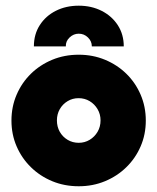

<svg xmlns="http://www.w3.org/2000/svg" viewBox="-20 -638 550 672"><path d="M255.6 13.9Q205.6 13.9 162.8 -3.8Q120.1 -21.5 88.2 -52.8Q56.2 -84 38.2 -125.7Q20.1 -167.4 20.1 -216Q20.1 -264.6 38.2 -306.6Q56.2 -348.6 88.2 -379.9Q120.1 -411.1 162.8 -428.8Q205.6 -446.5 255.6 -446.5Q304.9 -446.5 347.6 -428.8Q390.3 -411.1 422.2 -379.9Q454.2 -348.6 472.2 -306.6Q490.3 -264.6 490.3 -216Q490.3 -167.4 472.2 -125.7Q454.2 -84 422.2 -52.8Q390.3 -21.5 347.6 -3.8Q304.9 13.9 255.6 13.9ZM255.6 -138.2Q276.4 -138.2 293.8 -148.6Q311.1 -159 321.5 -176.7Q331.9 -194.4 331.9 -216.7Q331.9 -238.2 321.5 -255.9Q311.1 -273.6 293.8 -284Q276.4 -294.4 254.9 -294.4Q234 -294.4 216.7 -284Q199.3 -273.6 189.2 -255.9Q179.2 -238.2 179.2 -216.7Q179.2 -194.4 189.2 -176.7Q199.3 -159 216.7 -148.6Q234 -138.2 255.6 -138.2ZM98.6 -475.7Q98.6 -518.1 119.4 -550.3Q140.3 -582.6 175.7 -600.3Q211.1 -618.1 255.6 -618.1Q300 -618.1 335.8 -600Q371.5 -581.9 392.4 -549.7Q413.2 -517.4 413.2 -475.7H301.4Q301.4 -493.8 287.8 -506.9Q274.3 -520.1 255.6 -520.1Q237.5 -520.1 223.6 -506.9Q209.7 -493.8 210.4 -475.7Z"/></svg>

Font: Afacad Flux Black
Style: Regular
Weight: 900
Designer: Kristian Moeller
Foundry: Dicotype
Version: Version 1.100